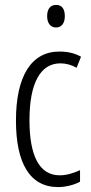

<svg xmlns="http://www.w3.org/2000/svg" viewBox="-20 -752 370 782"><path d="M209 -732C183 -732 172 -713 172 -686C172 -659 185 -640 208 -640C231 -640 244 -658 244 -686C244 -713 234 -732 209 -732ZM217 10C245 10 281 2 306 -12V-59C278 -46 250 -38 223 -38C138 -38 100 -122 100 -262C100 -416 146 -494 226 -494C248 -494 271 -488 292 -476L310 -521C285 -535 257 -542 222 -542C107 -542 45 -441 45 -261C45 -88 101 10 217 10Z"/></svg>

Font: Noto Sans Gurmukhi UI ExtraCondensed Light
Style: Regular
Weight: 300
Width: 2
Designer: Jelle Bosma - Monotype Design Team
Foundry: Monotype Imaging Inc.
Version: Version 2.004